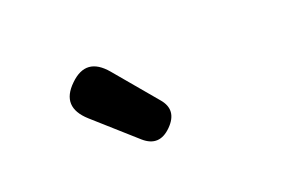

<svg xmlns="http://www.w3.org/2000/svg" viewBox="-46 -1024 719 482"><g transform="rotate(-20 313.0 -782.5)"><path d="M272.5 -681.6Q199.2 -747.1 165 -777.3Q110.4 -826.2 161.1 -875Q210.9 -923.8 257.8 -868.2L350.6 -757.8Q381.8 -721.7 345.7 -685.5Q309.6 -649.4 272.5 -681.6Z"/></g></svg>

Font: GenSenMaruGothic TW TTF Bold
Style: Regular
Weight: 700
Version: Version 1.301